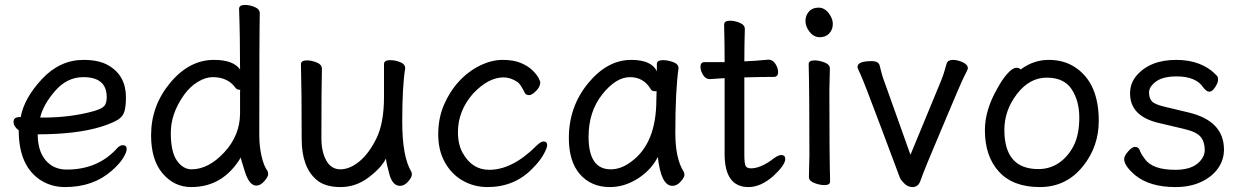

<svg xmlns="http://www.w3.org/2000/svg" viewBox="-20 -735 5038 779"><path d="M155 -258Q266 -258 360 -284Q394 -294 403.5 -305.5Q413 -317 413 -341Q413 -422 318 -422Q252 -422 203.5 -366Q155 -310 143 -258ZM244 24Q191 24 148 -2Q56 -59 56 -206Q35 -222 35 -241Q35 -260 60 -260H64Q78 -337 150.5 -414.5Q223 -492 319 -492Q383 -492 421 -469Q491 -428 491 -340Q491 -305 485 -283.5Q479 -262 458 -249Q437 -236 391 -221Q290 -190 133 -190Q133 -123 165 -85Q197 -47 251 -47Q374 -47 451 -129Q465 -146 478 -146Q494 -146 494 -130Q494 -117 479 -93Q464 -69 433 -42Q358 24 244 24Z M757 -48Q826 -48 890 -117Q954 -186 954 -276V-367L955 -369Q955 -371 951 -371Q942 -371 936 -378Q905 -422 843 -422Q814 -422 782 -402.5Q750 -383 726 -349Q673 -274 673 -196Q673 -118 698 -83Q723 -48 757 -48ZM756 24Q687 24 640 -31Q593 -86 593 -186Q593 -306 670.5 -399Q748 -492 848 -492Q927 -492 954 -453Q954 -593 950 -699Q950 -715 974 -715Q993 -715 1013.5 -706.5Q1034 -698 1034 -681Q1032 -592 1032 -185Q1032 -143 1041 -102.5Q1050 -62 1065 -42Q1068 -36 1068 -28Q1068 -18 1052.5 0Q1037 18 1020 18Q992 18 974.5 -36Q957 -90 957 -96Q885 24 756 24Z M1266 -4Q1204 -55 1204 -171Q1204 -368 1201 -474Q1201 -490 1225 -490Q1244 -490 1265 -481.5Q1286 -473 1286 -456Q1284 -368 1284 -175Q1284 -119 1304 -83.5Q1324 -48 1361 -48Q1399 -48 1438 -80Q1477 -112 1507.5 -174Q1538 -236 1538 -342V-475Q1538 -491 1563 -491Q1583 -491 1603.5 -483Q1624 -475 1624 -458Q1612 -385 1612 -241Q1612 -99 1649 -38Q1651 -34 1651 -26Q1651 -16 1636 1.5Q1621 19 1603 19Q1573 19 1560 -27.5Q1547 -74 1546 -92Q1528 -55 1476 -15.5Q1424 24 1362 24Q1300 24 1266 -4Z M1958 24Q1904 24 1858.5 -1.5Q1813 -27 1785.5 -75.5Q1758 -124 1758 -190Q1758 -255 1781 -309Q1804 -363 1841.5 -404Q1879 -445 1926.5 -468.5Q1974 -492 2019 -492Q2063 -492 2092 -480Q2121 -468 2138.5 -451.5Q2156 -435 2164 -420.5Q2172 -406 2172 -401Q2172 -383 2155 -366Q2138 -349 2127 -349Q2115 -349 2110 -357Q2091 -395 2080 -402Q2052 -421 2023 -421Q1962 -421 1900 -356Q1838 -286 1838 -199Q1838 -149 1857 -115Q1895 -46 1965 -46Q2059 -46 2157 -144Q2174 -161 2185 -161Q2200 -161 2200 -146Q2200 -135 2185.5 -108.5Q2171 -82 2141 -52Q2068 24 1958 24Z M2458 -48Q2500 -48 2541 -79Q2643 -153 2643 -330L2644 -365H2635Q2626 -365 2621 -372Q2592 -422 2536 -422Q2479 -422 2423.5 -352Q2368 -282 2368 -180Q2368 -48 2458 -48ZM2455 24Q2379 24 2333.5 -27.5Q2288 -79 2288 -175Q2288 -302 2366 -397Q2444 -492 2541 -492Q2623 -492 2645 -446V-475Q2645 -491 2670 -491Q2690 -491 2711.5 -483Q2733 -475 2733 -458Q2720 -368 2720 -195Q2720 -92 2754 -38Q2757 -32 2757 -25Q2757 -16 2742 1.5Q2727 19 2708 19Q2662 19 2649 -98Q2621 -44 2567 -10Q2513 24 2455 24Z M3017 24Q2920 24 2920 -110V-418L2860 -414Q2843 -414 2832.5 -431Q2822 -448 2822 -464Q2822 -483 2839 -483H2920Q2920 -556 2918 -635Q2918 -651 2942 -651Q2961 -651 2981.5 -642.5Q3002 -634 3002 -617Q3000 -552 3000 -486Q3046 -488 3098 -493Q3115 -493 3126 -476Q3137 -459 3137 -443Q3137 -423 3120 -423Q3072 -423 3000 -421V-108Q3000 -70 3005.5 -61Q3011 -52 3027 -52Q3067 -52 3119 -92Q3138 -106 3150 -106Q3166 -106 3166 -90Q3166 -66 3119 -22Q3067 24 3017 24Z M3325 16Q3306 16 3284 7.5Q3262 -1 3262 -17L3264 -105Q3264 -368 3261 -475Q3261 -490 3285 -490Q3304 -490 3325.5 -481.5Q3347 -473 3347 -457L3345 -368Q3345 -105 3348 1Q3348 16 3325 16ZM3248 -650Q3248 -672 3262 -688Q3276 -704 3301 -704Q3325 -704 3342 -682Q3359 -660 3359 -638Q3359 -615 3344.5 -599.5Q3330 -584 3306 -584Q3282 -584 3265 -605.5Q3248 -627 3248 -650Z M3643 3Q3634 -6 3630.5 -15.5Q3627 -25 3556 -214.5Q3485 -404 3472 -431.5Q3459 -459 3459 -463Q3459 -487 3516 -487Q3545 -487 3549 -469Q3559 -427 3567 -407L3674 -107L3798 -407Q3810 -436 3821 -478Q3826 -492 3847 -492Q3865 -492 3886 -482.5Q3907 -473 3907 -457Q3907 -454 3893 -427Q3879 -400 3805 -223Q3728 -42 3715 -3Q3706 24 3683 24Q3660 24 3643 3Z M4193 -49Q4240 -49 4277 -74.5Q4314 -100 4336.5 -144.5Q4359 -189 4359 -258Q4359 -326 4328 -373Q4297 -420 4227 -420Q4157 -420 4106 -353.5Q4055 -287 4055 -208Q4055 -49 4193 -49ZM4199 24Q4090 24 4033 -38.5Q3976 -101 3976 -207Q3976 -289 4027 -377Q4047 -414 4068 -437Q4089 -460 4103 -460Q4116 -460 4121 -453Q4173 -492 4235 -492Q4297 -492 4342 -462Q4438 -399 4438 -245Q4438 -141 4375 -62Q4307 24 4199 24Z M4749 24Q4645 24 4586 -24Q4541 -62 4541 -90Q4541 -102 4557 -120.5Q4573 -139 4585 -139Q4598 -139 4603 -128Q4610 -109 4625 -90Q4656 -46 4748 -46Q4807 -46 4837.5 -70.5Q4868 -95 4868 -127Q4868 -159 4851.5 -179.5Q4835 -200 4783.5 -212Q4732 -224 4682 -236Q4565 -263 4565 -356Q4565 -397 4591 -428Q4646 -492 4752 -492Q4858 -492 4918 -427Q4922 -423 4922 -411Q4922 -399 4910 -381Q4898 -363 4887 -363Q4875 -363 4863 -379Q4833 -425 4754 -425Q4698 -425 4670 -404Q4642 -383 4642 -360Q4642 -336 4654 -323.5Q4666 -311 4705 -302L4801 -279Q4946 -245 4946 -128Q4946 -86 4921.5 -51.5Q4897 -17 4852.5 3.5Q4808 24 4749 24Z"/></svg>

Font: LXGW WenKai Medium
Style: Regular
Weight: 500
Designer: LXGW / Fontworks Inc.
Foundry: LXGW / Fontworks Inc.
Version: Version 1.501; October 10, 2024